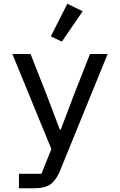

<svg xmlns="http://www.w3.org/2000/svg" viewBox="-20 -804 640 1024"><path d="M421 -744 310 -582 251 -610 339 -784ZM375 -300 460 -516H554L300 107Q280 156 250 178Q220 200 162 200H81V123H201L254 -9L46 -516H143L228 -300L299 -113H304Z"/></svg>

Font: IBM Plex Mono Text
Style: Regular
Weight: 450
Designer: Mike Abbink, Paul van der Laan, Pieter van Rosmalen
Foundry: Bold Monday
Version: Version 2.000